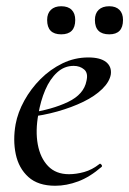

<svg xmlns="http://www.w3.org/2000/svg" viewBox="-20 -583 414 615"><path d="M157 12Q102 12 71 -16Q40 -44 30.5 -89Q21 -134 30 -185Q37 -223 58 -261Q79 -299 110 -330Q141 -361 180 -380Q219 -399 263 -399Q301 -399 319.5 -384.5Q338 -370 335 -345Q331 -321 307.5 -298Q284 -275 247 -257Q210 -239 164 -226Q118 -213 70 -208L72 -221Q147 -232 198 -256.5Q249 -281 257 -324Q263 -349 249.5 -360.5Q236 -372 216 -372Q186 -372 163 -351Q140 -330 125 -295Q110 -260 103 -218Q93 -164 101 -120.5Q109 -77 134 -51Q159 -25 201 -25Q224 -25 249.5 -32Q275 -39 299 -58Q301 -60 304.5 -56Q308 -52 306 -49Q268 -16 230.5 -2Q193 12 157 12ZM330 -473Q284 -473 284 -519Q284 -540 296 -551.5Q308 -563 330 -563Q351 -563 362.5 -551.5Q374 -540 374 -519Q374 -473 330 -473ZM176 -473Q131 -473 131 -519Q131 -540 143 -551.5Q155 -563 176 -563Q198 -563 209.5 -551.5Q221 -540 221 -519Q221 -473 176 -473Z"/></svg>

Font: Cormorant Garamond Light Medium
Style: Italic
Weight: 500
Italic angle: -10°
Version: Version 4.001